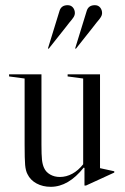

<svg xmlns="http://www.w3.org/2000/svg" viewBox="-20 -711 483 741"><path d="M421 -50V-45L312 5H306V-63L303 -64Q244 10 176 10Q145 10 121 -3Q97 -16 86 -39Q79 -52 77 -74.5Q75 -97 75 -153V-408L15 -416V-424H140V-153Q140 -113 142 -94.5Q144 -76 150 -63Q157 -47 173.5 -37.5Q190 -28 211 -28Q236 -28 259 -40.5Q282 -53 301 -77V-408L241 -416V-424H366V-62ZM241 -691Q254 -691 261.5 -682Q269 -673 269 -660Q269 -653 264.5 -645.5Q260 -638 247 -623L233 -605L168 -523L165 -524L210 -670Q217 -691 241 -691ZM346 -691Q359 -691 366.5 -682Q374 -673 374 -660Q374 -653 369.5 -645.5Q365 -638 352 -623L338 -605L273 -523L270 -524L315 -670Q322 -691 346 -691Z"/></svg>

Font: Libre Caslon Display
Style: Regular
Weight: 400
Designer: Pablo Impallari, Rodrigo Fuenzalida
Foundry: Pablo Impallari, Rodrigo Fuenzalida
Version: Version 1.100; ttfautohint (v1.6) -l 8 -r 50 -G 200 -x 14 -D